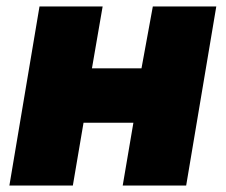

<svg xmlns="http://www.w3.org/2000/svg" viewBox="-20 -573 699 593"><path d="M102 -553H297L264 -362H417L452 -553H648L555 0H359L392 -194H238L205 0H9Z"/></svg>

Font: Nebula Sans Black
Style: Regular
Weight: 900
Italic angle: -9°
Designer: Paul D. Hunt for Adobe (as Source Sans)
Foundry: Nebula Entertainment & Broadcasting LLC
Version: Version 1.010